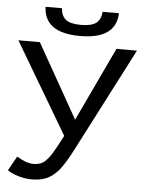

<svg xmlns="http://www.w3.org/2000/svg" viewBox="-57 -879 714 934"><g transform="rotate(5 300.0 -412.0)"><path d="M132.8 9.8Q102.5 9.8 69.6 0.5Q36.6 -8.8 14.2 -24.4L53.7 -94.7Q99.6 -65.9 134.8 -65.9Q153.3 -65.9 167.5 -70.8Q181.6 -75.7 194.8 -88.6Q208 -101.6 221.9 -123Q235.8 -144.5 272.5 -214.8L9.8 -658.7H114.7L318.4 -297.9L488.8 -658.7H588.9L329.1 -155.3Q291 -81.1 264.6 -49.8Q238.3 -18.6 207.8 -4.4Q177.2 9.8 132.8 9.8ZM306.6 -705.6Q131.8 -705.6 127.4 -832.5H207.5Q210 -794.9 232.4 -777.3Q254.9 -759.8 306.6 -759.8Q357.9 -759.8 380.6 -777.3Q403.3 -794.9 405.8 -832.5H485.8Q481.4 -705.6 306.6 -705.6Z"/></g></svg>

Font: Liberation Mono
Style: Regular
Weight: 400
Monospace: yes
Designer: Steve Matteson
Foundry: Ascender Corporation
Version: Version 2.1.5